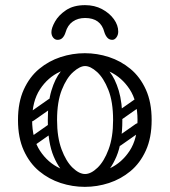

<svg xmlns="http://www.w3.org/2000/svg" viewBox="-20 -717 660 747"><path d="M310 10Q262 10 216 -5Q170 -20 132.5 -51Q95 -82 72.5 -131.5Q50 -181 50 -250Q50 -319 72.5 -368.5Q95 -418 132.5 -449Q170 -480 216 -495Q262 -510 310 -510Q358 -510 404 -495Q450 -480 487.5 -449Q525 -418 547.5 -368.5Q570 -319 570 -250Q570 -181 547.5 -131.5Q525 -82 487.5 -51Q450 -20 404 -5Q358 10 310 10ZM310 -40Q360 -40 407 -62Q454 -84 484.5 -130.5Q515 -177 515 -250Q515 -323 484.5 -369.5Q454 -416 407 -438Q360 -460 310 -460Q261 -460 213.5 -438Q166 -416 135.5 -369.5Q105 -323 105 -250Q105 -177 135.5 -130.5Q166 -84 213.5 -62Q261 -40 310 -40ZM311 -4Q280 -4 246 -29Q212 -54 189 -108Q166 -162 166 -250Q166 -318 180 -364.5Q194 -411 216 -438.5Q238 -466 263.5 -478Q289 -490 311 -490V-460Q291 -460 265 -437Q239 -414 220.5 -367.5Q202 -321 202 -250Q202 -183 219.5 -136Q237 -89 262.5 -64.5Q288 -40 311 -40ZM311 -4V-40Q334 -40 359.5 -64.5Q385 -89 402.5 -136Q420 -183 420 -250Q420 -321 401.5 -367.5Q383 -414 357.5 -437Q332 -460 311 -460V-490Q334 -490 359 -478Q384 -466 406 -438.5Q428 -411 442 -364.5Q456 -318 456 -250Q456 -162 433 -108Q410 -54 376.5 -29Q343 -4 311 -4ZM113 -249Q98 -238 89 -252Q85 -257 84.5 -264Q84 -271 92 -277L169 -331Q184 -341 194 -327Q198 -321 197.5 -314.5Q197 -308 190 -303ZM115 -152Q100 -141 91 -155Q87 -160 86.5 -167Q86 -174 94 -180L171 -234Q186 -244 196 -230Q200 -224 199.5 -217.5Q199 -211 192 -206ZM449 -249Q434 -238 425 -252Q421 -257 420.5 -264Q420 -271 428 -277L505 -331Q520 -341 530 -327Q534 -321 533.5 -314.5Q533 -308 526 -303ZM451 -152Q436 -141 427 -155Q423 -160 422.5 -167Q422 -174 430 -180L507 -234Q522 -244 532 -230Q536 -224 535.5 -217.5Q535 -211 528 -206ZM311 -697Q348 -697 377 -681.5Q406 -666 423 -642.5Q440 -619 440 -594Q440 -581 433 -571.5Q426 -562 417 -562Q405 -562 397.5 -570.5Q390 -579 386 -592Q372 -647 311 -647Q283 -647 263 -633Q243 -619 235 -591Q231 -578 223.5 -570Q216 -562 204 -562Q194 -562 187 -570.5Q180 -579 180 -592Q180 -608 194 -633Q208 -658 237 -677.5Q266 -697 311 -697Z"/></svg>

Font: Agu Display Uzo
Style: Regular
Weight: 400
Designer: Oluwaseun Badejo
Version: Version 1.103